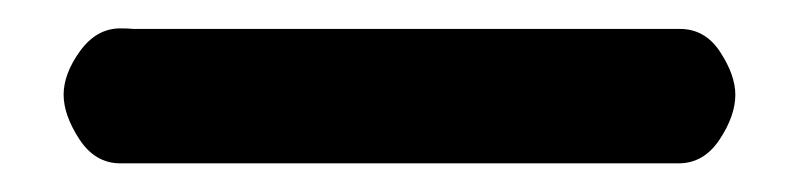

<svg xmlns="http://www.w3.org/2000/svg" viewBox="-20 -114 558 134"><path d="M24.4 -47.9Q24.4 -62.5 35.9 -78.4Q47.4 -94.2 64 -94.2Q69.8 -94.2 73.2 -93.8H454.6Q472.2 -93.8 482.7 -77.6Q493.2 -61.5 493.2 -47.9Q493.2 -33.2 482.2 -16.6Q471.2 0 453.6 0H64Q46.4 0 35.4 -16.8Q24.4 -33.7 24.4 -47.9Z"/></svg>

Font: Manjari
Style: Bold
Weight: 700
Designer: Santhosh Thottingal <santhosh.thottingal@gmail.com>
Version: Version 2.000